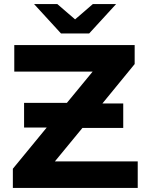

<svg xmlns="http://www.w3.org/2000/svg" viewBox="-20 -921 721 941"><path d="M655 -130V0H43V-94L209 -296H98V-417H308L434 -570H50V-700H640V-607L482 -414H584V-294H384L249 -130ZM549 -901 417 -757H279L147 -901H261L348 -826L435 -901Z"/></svg>

Font: Montserrat Alternates
Style: Bold
Weight: 700
Designer: Julieta Ulanovsky
Foundry: Julieta Ulanovsky
Version: Version 7.200